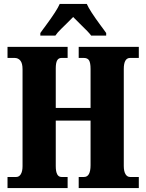

<svg xmlns="http://www.w3.org/2000/svg" viewBox="-20 -951 738 971"><path d="M18 -56H62Q77 -56 85.5 -70.5Q94 -85 94 -111V-601Q94 -631 83 -644.5Q72 -658 54 -658H18V-714H322V-658H291Q276 -658 269 -645.5Q262 -633 262 -605V-405H438V-602Q438 -633 430.5 -645.5Q423 -658 404 -658H378V-714H682V-658H638Q606 -658 606 -602V-112Q606 -85 614.5 -70.5Q623 -56 638 -56H682V0H378V-56H405Q438 -56 438 -116V-341H262V-111Q262 -56 291 -56H322V0H18ZM184 -784Q191 -794 198 -803.5Q205 -813 211 -821Q268 -898 282 -931H419Q433 -898 490 -821Q496 -813 503 -803.5Q510 -794 517 -784V-771H441Q430 -787 385 -830Q350 -865 350 -865Q336 -850 316 -831Q311 -826 290 -805.5Q269 -785 260 -771H184Z"/></svg>

Font: Noto Serif CondBlack
Style: Regular
Weight: 900
Width: 3
Designer: Monotype Design Team
Foundry: Monotype Imaging Inc.
Version: Version 1.001